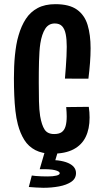

<svg xmlns="http://www.w3.org/2000/svg" viewBox="-20 -725 490 913"><path d="M228.4 5.8Q180.8 5.8 148.1 -11.2Q115.4 -28.2 95.8 -59.4Q76.2 -90.6 65 -133Q57.2 -162.8 53.3 -197.8Q49.4 -232.8 47.8 -272.1Q46.2 -311.4 46.2 -353.2Q46.2 -381 47.3 -408.4Q48.4 -435.8 51 -461.6Q53.6 -487.4 57.7 -511.6Q61.8 -535.8 68.4 -557.2Q81.2 -601.8 102.9 -635.1Q124.6 -668.4 159.2 -686.8Q193.8 -705.2 243.2 -705.2Q309.8 -705.2 346.1 -679.2Q382.4 -653.2 396.6 -606.2Q410.8 -559.2 410.8 -495.4Q410.8 -462.4 408 -426Q405.2 -389.6 400.4 -350.8L288.8 -351.2Q291.2 -380 293.1 -406.3Q295 -432.6 296.2 -457.1Q297.4 -481.6 297.4 -502.8Q297.4 -537.6 292.5 -562.4Q287.6 -587.2 275.4 -600.3Q263.2 -613.4 240.4 -613.4Q211.2 -613.4 195 -588.1Q178.8 -562.8 171.8 -518.4Q169 -500.4 167.6 -478.5Q166.2 -456.6 165.5 -432.9Q164.8 -409.2 164.6 -383.8Q164.4 -358.4 164.4 -332.4Q164.4 -284.2 165.3 -243.5Q166.2 -202.8 170.8 -173.2Q178.2 -130.2 192.1 -108.9Q206 -87.6 237.6 -87.6Q261 -87.6 273.7 -96.9Q286.4 -106.2 291.8 -124.9Q297.2 -143.6 297.2 -171.6Q297.2 -180.8 296.5 -192.4Q295.8 -204 294.8 -215.8L402.2 -217Q404.2 -204 405.1 -190.8Q406 -177.6 406 -165.8Q406 -111.8 387.3 -73.6Q368.6 -35.4 329.3 -14.8Q290 5.8 228.4 5.8ZM186 168Q168.2 168 151.1 166.6Q134 165.2 117 164.2L131.2 109.6Q137.4 110.6 150 111.8Q162.6 113 178 113.5Q193.4 114 207.2 114Q231.6 114 247.8 110.1Q264 106.2 264 99Q264 89.8 241.1 84.1Q218.2 78.4 168.8 79.6L187.6 34.8Q266.2 33.4 303.8 50Q341.4 66.6 341.4 98Q341.4 124.4 318.8 139.6Q296.2 154.8 260.8 161.4Q225.4 168 186 168ZM254 0 230.2 79.6H168.8L192 0Z"/></svg>

Font: Truculenta
Style: Regular
Weight: 400
Designer: Ivan Castro, Eva Sanz & Omnibus-Type Team
Foundry: Omnibus-Type
Version: Version 1.002